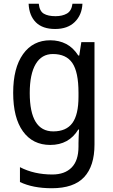

<svg xmlns="http://www.w3.org/2000/svg" viewBox="-20 -760 599 1020"><path d="M247 -546Q294 -546 331.5 -526.5Q369 -507 396 -465H401L412 -536H482V8Q482 122 427 181Q372 240 255 240Q155 240 86 207V128Q161 167 258 167Q324 167 360.5 130Q397 93 397 19V0Q397 -14 398 -36Q399 -58 400 -72H396Q346 10 247 10Q154 10 102 -62Q50 -134 50 -267Q50 -399 102.5 -472.5Q155 -546 247 -546ZM261 -473Q201 -473 169.5 -419.5Q138 -366 138 -266Q138 -62 263 -62Q332 -62 364.5 -106.5Q397 -151 397 -246V-268Q397 -377 364.5 -425Q332 -473 261 -473ZM418 -740Q415 -680 377 -643Q339 -606 273 -606Q206 -606 170.5 -641.5Q135 -677 132 -740H186Q190 -701 212.5 -687.5Q235 -674 275 -674Q311 -674 335.5 -688Q360 -702 365 -740Z"/></svg>

Font: Noto Sans Kannada SemiCondensed
Style: Regular
Weight: 400
Width: 4
Designer: Jelle Bosma - Monotype Design Team
Foundry: Monotype Imaging Inc.
Version: Version 2.005; ttfautohint (v1.8.4.7-5d5b)